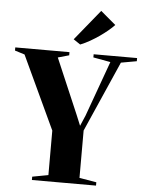

<svg xmlns="http://www.w3.org/2000/svg" viewBox="-83 -1042 823 1092"><g transform="rotate(5 329.0 -496.0)"><path d="M232 -36V-290L37 -707.5L-19 -725V-743H290.5V-725L227 -707L362 -391.5L387 -331L413 -391.5L527 -707L428.5 -725V-743H676.5V-725L587 -709L409.5 -306V-35.5L507 -19V0H141V-19ZM346.5 -792 308 -818 450 -992.5 536.5 -919.5Q521.5 -903.5 500.5 -886Q479.5 -868.5 454.8 -851.2Q430 -834 403 -818.5Q376 -803 348.5 -792Z"/></g></svg>

Font: Merriweather 144pt ExtraBold
Style: Regular
Weight: 800
Version: Version 2.100